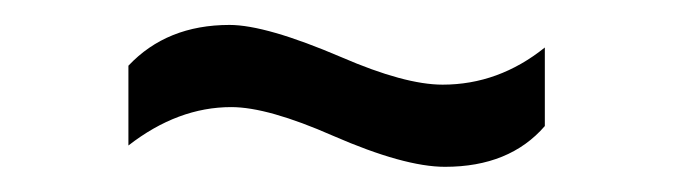

<svg xmlns="http://www.w3.org/2000/svg" viewBox="-20 -791 540 154"><path d="M417 -689.9Q388.7 -657.2 336.9 -657.2Q304.2 -657.2 247.1 -682.1Q194.8 -705.1 165.5 -705.1Q122.6 -705.1 83 -674.3V-738.3Q113.8 -771 164.1 -771Q193.4 -771 253.9 -745.1Q304.7 -723.1 335 -723.1Q379.9 -723.1 417 -752.9Z"/></svg>

Font: BIZ UDPGothic
Style: Bold
Weight: 700
Designer: TypeBank Co., Ltd.
Foundry: Morisawa Inc.
Version: Version 1.051